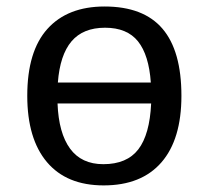

<svg xmlns="http://www.w3.org/2000/svg" viewBox="-20 -558 640 588"><path d="M535.6 -264.6Q535.6 -131.3 474.4 -60.8Q413.1 9.8 297.4 9.8Q184.1 9.8 123.8 -61.5Q63.5 -132.8 63.5 -264.6Q63.5 -400.9 125.2 -469.5Q187 -538.1 300.3 -538.1Q419.4 -538.1 477.5 -470.2Q535.6 -402.3 535.6 -264.6ZM296.4 -55.2Q368.7 -55.2 403.6 -100.6Q438.5 -146 442.9 -241.2H156.2Q159.7 -150.4 194.6 -102.8Q229.5 -55.2 296.4 -55.2ZM301.8 -473.1Q234.4 -473.1 199 -431.4Q163.6 -389.6 157.2 -305.2H441.9Q436 -389.6 402.6 -431.4Q369.1 -473.1 301.8 -473.1Z"/></svg>

Font: Cousine
Style: Regular
Weight: 400
Monospace: yes
Designer: Steve Matteson
Foundry: Ascender Corporation
Version: Version 1.20